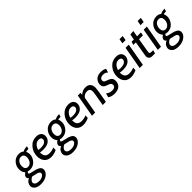

<svg xmlns="http://www.w3.org/2000/svg" viewBox="246 -2162 3875 3875"><g transform="rotate(-45 2183.0 -225.0)"><path d="M144 250Q49 250 3.5 211Q-42 172 -42 123Q-42 89 -19.5 51.5Q3 14 56 -8Q23 -29 23 -62Q23 -80 39 -103.5Q55 -127 86 -143Q37 -195 37 -274Q37 -364 97.5 -432Q158 -500 255 -500Q317 -500 359 -464Q406 -492 467 -492H481L462 -432H435Q414 -432 390 -425Q409 -386 409 -337Q409 -252 348 -182.5Q287 -113 193 -113Q160 -113 135 -122Q112 -106 112 -89Q112 -73 136 -64Q160 -55 232 -40Q262 -34 283.5 -27Q305 -20 332.5 -6.5Q360 7 375 29Q390 51 390 81Q390 147 321.5 198.5Q253 250 144 250ZM243 -428Q189 -428 155.5 -384.5Q122 -341 122 -280Q122 -233 143.5 -207.5Q165 -182 203 -182Q256 -182 290 -227.5Q324 -273 324 -334Q324 -380 303 -404Q282 -428 243 -428ZM301 95Q301 74 280.5 59.5Q260 45 236 39Q212 33 176 26Q140 19 125 14Q91 26 66 53.5Q41 81 41 110Q41 140 71.5 160Q102 180 156 180Q220 180 260.5 154Q301 128 301 95Z M893 -375Q893 -309 839 -259.5Q785 -210 665 -210Q614 -210 577 -218Q577 -136 610.5 -103Q644 -70 704 -70Q777 -70 839 -99L835 -28Q752 10 680 10Q582 10 531 -49Q480 -108 480 -202Q480 -322 555.5 -411Q631 -500 747 -500Q817 -500 855 -466Q893 -432 893 -375ZM738 -420Q636 -420 587 -281Q594 -280 603.5 -277Q613 -274 625 -272.5Q637 -271 657 -271Q738 -271 774 -299Q810 -327 810 -364Q810 -392 790 -406Q770 -420 738 -420Z M1061 250Q966 250 920.5 211Q875 172 875 123Q875 89 897.5 51.5Q920 14 973 -8Q940 -29 940 -62Q940 -80 956 -103.5Q972 -127 1003 -143Q954 -195 954 -274Q954 -364 1014.5 -432Q1075 -500 1172 -500Q1234 -500 1276 -464Q1323 -492 1384 -492H1398L1379 -432H1352Q1331 -432 1307 -425Q1326 -386 1326 -337Q1326 -252 1265 -182.5Q1204 -113 1110 -113Q1077 -113 1052 -122Q1029 -106 1029 -89Q1029 -73 1053 -64Q1077 -55 1149 -40Q1179 -34 1200.5 -27Q1222 -20 1249.5 -6.5Q1277 7 1292 29Q1307 51 1307 81Q1307 147 1238.5 198.5Q1170 250 1061 250ZM1160 -428Q1106 -428 1072.5 -384.5Q1039 -341 1039 -280Q1039 -233 1060.5 -207.5Q1082 -182 1120 -182Q1173 -182 1207 -227.5Q1241 -273 1241 -334Q1241 -380 1220 -404Q1199 -428 1160 -428ZM1218 95Q1218 74 1197.5 59.5Q1177 45 1153 39Q1129 33 1093 26Q1057 19 1042 14Q1008 26 983 53.5Q958 81 958 110Q958 140 988.5 160Q1019 180 1073 180Q1137 180 1177.5 154Q1218 128 1218 95Z M1810 -375Q1810 -309 1756 -259.5Q1702 -210 1582 -210Q1531 -210 1494 -218Q1494 -136 1527.5 -103Q1561 -70 1621 -70Q1694 -70 1756 -99L1752 -28Q1669 10 1597 10Q1499 10 1448 -49Q1397 -108 1397 -202Q1397 -322 1472.5 -411Q1548 -500 1664 -500Q1734 -500 1772 -466Q1810 -432 1810 -375ZM1655 -420Q1553 -420 1504 -281Q1511 -280 1520.5 -277Q1530 -274 1542 -272.5Q1554 -271 1574 -271Q1655 -271 1691 -299Q1727 -327 1727 -364Q1727 -392 1707 -406Q1687 -420 1655 -420Z M2241 0H2150Q2204 -305 2204 -331Q2204 -377 2183.5 -398.5Q2163 -420 2120 -420Q2040 -420 1998 -356L1935 0H1844L1930 -490H2007L2004 -438Q2068 -500 2150 -500Q2296 -500 2296 -343Q2296 -307 2241 0Z M2487 10Q2393 10 2339 -33L2364 -120Q2414 -70 2495 -70Q2541 -70 2564 -89Q2587 -108 2587 -140Q2587 -162 2574.5 -177.5Q2562 -193 2549 -199Q2536 -205 2514 -212Q2487 -221 2471.5 -227.5Q2456 -234 2437 -247.5Q2418 -261 2409 -281.5Q2400 -302 2400 -331Q2400 -397 2448 -448.5Q2496 -500 2593 -500Q2666 -500 2715 -468L2691 -386Q2653 -429 2587 -429Q2545 -429 2518 -409.5Q2491 -390 2491 -355Q2491 -327 2509.5 -314Q2528 -301 2580 -283Q2601 -276 2615 -268.5Q2629 -261 2646.5 -247.5Q2664 -234 2673 -211.5Q2682 -189 2682 -160Q2682 -140 2678 -120Q2674 -100 2661 -75.5Q2648 -51 2628 -33Q2608 -15 2571.5 -2.5Q2535 10 2487 10Z M3172 -375Q3172 -309 3118 -259.5Q3064 -210 2944 -210Q2893 -210 2856 -218Q2856 -136 2889.5 -103Q2923 -70 2983 -70Q3056 -70 3118 -99L3114 -28Q3031 10 2959 10Q2861 10 2810 -49Q2759 -108 2759 -202Q2759 -322 2834.5 -411Q2910 -500 3026 -500Q3096 -500 3134 -466Q3172 -432 3172 -375ZM3017 -420Q2915 -420 2866 -281Q2873 -280 2882.5 -277Q2892 -274 2904 -272.5Q2916 -271 2936 -271Q3017 -271 3053 -299Q3089 -327 3089 -364Q3089 -392 3069 -406Q3049 -420 3017 -420Z M3403 -600H3312L3329 -700H3420ZM3297 0H3206L3292 -490H3383Z M3653 -62 3633 10H3558Q3507 10 3483.5 -15.5Q3460 -41 3460 -81Q3460 -98 3517 -420H3445L3465 -490H3529L3551 -611L3643 -620L3620 -490H3731L3718 -420H3607Q3554 -118 3554 -101Q3554 -75 3568.5 -68.5Q3583 -62 3629 -62Z M3920 -600H3829L3846 -700H3937ZM3814 0H3723L3809 -490H3900Z M4071 250Q3976 250 3930.5 211Q3885 172 3885 123Q3885 89 3907.5 51.5Q3930 14 3983 -8Q3950 -29 3950 -62Q3950 -80 3966 -103.5Q3982 -127 4013 -143Q3964 -195 3964 -274Q3964 -364 4024.5 -432Q4085 -500 4182 -500Q4244 -500 4286 -464Q4333 -492 4394 -492H4408L4389 -432H4362Q4341 -432 4317 -425Q4336 -386 4336 -337Q4336 -252 4275 -182.5Q4214 -113 4120 -113Q4087 -113 4062 -122Q4039 -106 4039 -89Q4039 -73 4063 -64Q4087 -55 4159 -40Q4189 -34 4210.5 -27Q4232 -20 4259.5 -6.5Q4287 7 4302 29Q4317 51 4317 81Q4317 147 4248.5 198.5Q4180 250 4071 250ZM4170 -428Q4116 -428 4082.5 -384.5Q4049 -341 4049 -280Q4049 -233 4070.5 -207.5Q4092 -182 4130 -182Q4183 -182 4217 -227.5Q4251 -273 4251 -334Q4251 -380 4230 -404Q4209 -428 4170 -428ZM4228 95Q4228 74 4207.5 59.5Q4187 45 4163 39Q4139 33 4103 26Q4067 19 4052 14Q4018 26 3993 53.5Q3968 81 3968 110Q3968 140 3998.5 160Q4029 180 4083 180Q4147 180 4187.5 154Q4228 128 4228 95Z"/></g></svg>

Font: Cabin
Style: Italic
Weight: 400
Designer: Pablo Impallari
Foundry: Pablo Impallari. www.impallari.com Igino Marini. www.ikern.com
Version: Version 1.005